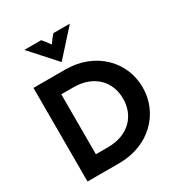

<svg xmlns="http://www.w3.org/2000/svg" viewBox="-194 -976 1041 1110"><g transform="rotate(-30 326.5 -421.0)"><path d="M282.6 -672.9 434.7 -841.7H325C309.7 -825 297.9 -809 284 -788.9C270.1 -809 258.3 -825 243.1 -841.7H130.6ZM66.7 0H279.2C478.5 0 615.3 -139.6 615.3 -312.5C615.3 -485.4 478.5 -625 279.2 -625H66.7ZM187.5 -112.5V-512.5H268.1C408.3 -512.5 484.7 -423.6 484.7 -312.5C484.7 -201.4 408.3 -112.5 268.1 -112.5Z"/></g></svg>

Font: Afacad
Style: Bold
Weight: 700
Designer: Kristian Moeller
Foundry: Dicotype
Version: Version 1.000